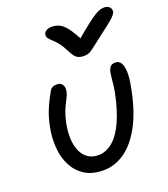

<svg xmlns="http://www.w3.org/2000/svg" viewBox="-144 -885 871 996"><g transform="rotate(-20 292.0 -386.5)"><path d="M257 10Q195 10 154 -16Q113 -42 90.5 -86Q68 -130 64 -184.5Q60 -239 71 -296Q80 -343 96.5 -384Q113 -425 138 -468Q143 -480 153.5 -486Q164 -492 178 -492Q200 -492 209.5 -478Q219 -464 215 -441Q212 -426 205.5 -413Q199 -400 190.5 -383.5Q182 -367 173 -343.5Q164 -320 157 -286Q148 -240 150 -201.5Q152 -163 165 -134Q178 -105 201.5 -89Q225 -73 258 -73Q300 -73 336.5 -103Q373 -133 401.5 -194.5Q430 -256 449 -350Q454 -377 455.5 -394Q457 -411 458.5 -425.5Q460 -440 463 -457Q467 -474 475.5 -484.5Q484 -495 504 -495Q522 -495 533 -479Q544 -463 545.5 -428.5Q547 -394 535 -337Q512 -218 469.5 -141Q427 -64 372.5 -27Q318 10 257 10ZM548 -783Q560 -783 568.5 -778Q577 -773 581 -765Q585 -757 584 -747Q582 -740 575.5 -731Q569 -722 549 -705Q529 -688 486 -656Q450 -629 430.5 -613Q411 -597 397 -589.5Q383 -582 363 -582Q339 -582 324.5 -592.5Q310 -603 296 -632Q279 -666 263.5 -685Q248 -704 235.5 -715Q223 -726 216.5 -735Q210 -744 213 -757Q215 -768 227 -775Q239 -782 256 -782Q279 -782 298.5 -773Q318 -764 338.5 -737Q359 -710 386 -658H358Q411 -704 444 -729.5Q477 -755 496 -766.5Q515 -778 526.5 -780.5Q538 -783 548 -783Z"/></g></svg>

Font: Shantell Sans
Style: Italic
Weight: 400
Italic angle: -11°
Designer: Stephen Nixon, Anya Danilova, Shantell Martin
Foundry: Arrow Type
Version: Version 1.011;[c5ecc13dd]